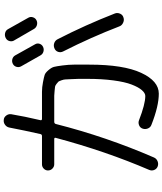

<svg xmlns="http://www.w3.org/2000/svg" viewBox="60 -907 880 1040"><g transform="rotate(-90 500.0 -387.0)"><path d="M719.7 -608.4Q693.4 -656.2 661.1 -711.9Q654.3 -723.6 657.7 -736.8Q661.1 -750 672.9 -756.8Q685.5 -763.7 699.2 -760.3Q712.9 -756.8 719.7 -745.1L780.3 -636.7Q787.1 -625 782.7 -612.3Q778.3 -599.6 766.1 -593.8Q753.9 -587.9 740.2 -591.8Q726.6 -595.7 719.7 -608.4ZM862.3 -644.5Q839.8 -684.6 801.8 -749Q793.9 -760.7 797.4 -774.9Q800.8 -789.1 814 -795.9Q827.1 -802.7 841.3 -799.3Q855.5 -795.9 862.3 -783.2Q881.8 -750 923.8 -673.8Q930.7 -662.1 926.3 -648.4Q921.9 -634.8 909.2 -628.9Q896.5 -623 882.8 -627.4Q869.1 -631.8 862.3 -644.5ZM129.9 -533.2Q117.2 -533.2 106.9 -543Q96.7 -552.7 96.7 -567.4Q96.7 -580.1 106.4 -589.8Q116.2 -599.6 129.9 -599.6H283.2Q292 -599.6 293.9 -608.4Q313.5 -695.3 329.1 -776.4Q332 -791 344.2 -799.8Q356.4 -808.6 371.1 -806.6Q384.8 -805.7 394 -793.5Q403.3 -781.2 401.4 -766.6Q389.6 -695.3 369.1 -608.4Q367.2 -600.6 375 -599.6H453.1Q499 -599.6 522.9 -599.6Q546.9 -599.6 574.7 -594.2Q602.5 -588.9 614.3 -585Q626 -581.1 640.1 -564.5Q654.3 -547.9 657.7 -534.7Q661.1 -521.5 665.5 -488.3Q669.9 -455.1 669.9 -426.8Q669.9 -398.4 669.9 -342.8Q669.9 -158.2 625.5 -62.5Q581.1 33.2 512.7 33.2Q445.3 33.2 343.8 -6.8Q330.1 -11.7 324.2 -25.9Q318.4 -40 323.2 -54.2Q328.1 -68.4 341.8 -73.7Q355.5 -79.1 368.2 -74.2Q456.1 -40 500 -40Q515.6 -40 531.7 -58.6Q547.9 -77.1 562 -113.8Q576.2 -150.4 584.5 -212.9Q592.8 -275.4 592.8 -352.5Q592.8 -386.7 592.8 -401.9Q592.8 -417 591.3 -440.4Q589.8 -463.9 589.8 -472.2Q589.8 -480.5 585 -494.1Q580.1 -507.8 577.6 -510.7Q575.2 -513.7 565.4 -521Q555.7 -528.3 550.3 -528.8Q544.9 -529.3 528.3 -531.2Q511.7 -533.2 501.5 -533.2Q491.2 -533.2 466.8 -533.2H360.4Q351.6 -533.2 348.6 -525.4Q279.3 -252 167 6.8Q161.1 20.5 147 26.4Q132.8 32.2 119.1 27.3Q105.5 22.5 99.6 8.8Q93.8 -4.9 99.6 -18.6Q201.2 -254.9 273.4 -525.4Q275.4 -533.2 266.6 -533.2ZM807.6 -514.6Q884.8 -364.3 947.3 -204.1Q952.1 -190.4 945.8 -176.3Q939.5 -162.1 924.8 -158.2Q911.1 -153.3 896.5 -160.2Q881.8 -167 877 -180.7Q818.4 -333 741.2 -485.4Q734.4 -499 739.3 -512.7Q744.1 -526.4 758.3 -532.2Q772.5 -538.1 786.6 -533.2Q800.8 -528.3 807.6 -514.6Z"/></g></svg>

Font: Rounded Mgen+ 1mn regular
Style: Regular
Weight: 400
Designer: [Source Han Sans]
Ryoko NISHIZUKA  (kana & ideographs); Paul D. Hunt (Latin, Greek & Cyrillic); Wenlong ZHANG  (bopomofo
Version: Version 1.059.20150602